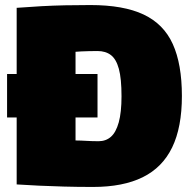

<svg xmlns="http://www.w3.org/2000/svg" viewBox="-20 -730 760 760"><path d="M8 -265V-437H366V-265ZM348 10Q285 10 233 8.5Q181 7 135.5 5Q90 3 46 0V-699Q98 -703 144 -705.5Q190 -708 237 -709Q284 -710 338 -710Q469 -710 548.5 -672.5Q628 -635 664 -555.5Q700 -476 700 -350Q700 -226 661.5 -146.5Q623 -67 545 -28.5Q467 10 348 10ZM370 -171Q399 -171 419 -188.5Q439 -206 450 -245.5Q461 -285 461 -349Q461 -419 450.5 -457.5Q440 -496 419 -512Q398 -528 366 -528Q347 -528 331 -527.5Q315 -527 302 -526.5Q289 -526 279 -525V-174Q291 -174 301 -173.5Q311 -173 321 -172.5Q331 -172 342.5 -171.5Q354 -171 370 -171Z"/></svg>

Font: Georama ExtraCondensed Thin Black
Style: Regular
Weight: 900
Version: Version 1.001